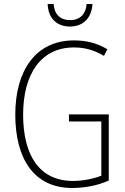

<svg xmlns="http://www.w3.org/2000/svg" viewBox="-20 -925 624 955"><path d="M440 -905H411C407 -856 379 -825 329 -825C278 -825 250 -855 247 -905H217C220 -832 264 -793 328 -793C394 -793 436 -836 440 -905ZM323 -356V-321H484V-51C445 -36 395 -25 343 -25C176 -25 95 -153 95 -355C95 -553 181 -689 348 -689C397 -689 446 -678 497 -647L514 -680C461 -712 407 -724 348 -724C156 -724 56 -572 56 -355C56 -138 147 10 339 10C400 10 466 -2 521 -27V-356Z"/></svg>

Font: Noto Sans Devanagari Condensed ExtraLight
Style: Regular
Weight: 200
Width: 3
Designer: Jelle Bosma - Monotype Design Team
Foundry: Monotype Imaging Inc.
Version: Version 2.004